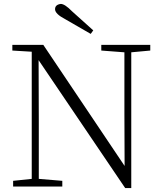

<svg xmlns="http://www.w3.org/2000/svg" viewBox="-20 -952 828 980"><path d="M456 -797 443 -779Q377 -817 313 -854Q261 -881 261 -905Q261 -928 290 -932Q311 -932 348 -894Q400 -848 456 -797ZM619 8 177 -645 178 -343V-39L298 -29V0H47V-29L142 -39V-688L43 -694V-723H201L616 -105L615 -373V-685L497 -694V-723H747V-694L650 -685V8Z"/></svg>

Font: Minh Nguyen ExtraLight
Style: Regular
Weight: 250
Designer: Ryoko NISHIZUKA 西塚涼子 (kana & ideographs); Frank Grießhammer (Latin, Greek & Cyrillic); Wenlong ZHANG 张文龙 (bopomofo); San
Foundry: Adobe
Version: Version 1.100;July 7, 2023;FontCreator 14.0.0.2814 64-bit